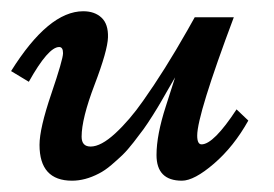

<svg xmlns="http://www.w3.org/2000/svg" viewBox="-32 -315 490 343"><path d="M385.7 -284.2Q320.3 -109.9 320.3 -72.8Q320.3 -57.1 328.1 -57.1Q349.6 -57.1 390.6 -119.6L411.6 -99.6Q385.7 -53.2 350.3 -22.7Q314.9 7.8 293 7.8Q247.6 7.8 247.6 -38.1Q247.6 -73.7 264.2 -125Q280.8 -176.3 280.8 -176.8Q278.3 -172.4 269 -156.5Q259.8 -140.6 255.4 -132.8Q251 -125 241 -109.1Q231 -93.3 224.4 -84.2Q217.8 -75.2 206.8 -61Q195.8 -46.9 187.3 -38.6Q178.7 -30.3 167 -20.3Q155.3 -10.3 144.5 -4.9Q120.1 7.8 96.7 7.8Q38.6 7.8 38.6 -56.2Q38.6 -85.4 59.6 -147.2Q80.6 -209 80.6 -220Q80.6 -231 73.7 -231Q54.2 -231 19.5 -168.9L-12.2 -188Q54.7 -294.9 116.7 -294.9Q137.2 -294.9 149.4 -283.4Q161.6 -272 160.9 -248.3Q160.2 -224.6 137 -163.8Q113.8 -103 113.8 -70.8Q113.8 -53.2 129.9 -53.2Q148.4 -53.2 174.1 -76.9Q199.7 -100.6 223.6 -134.8Q261.7 -188.5 302.7 -260.7L315.9 -284.2Z"/></svg>

Font: Niconne
Style: Regular
Weight: 400
Designer: Vernon Adams
Foundry: Vernon Adams
Version: Version 1.002